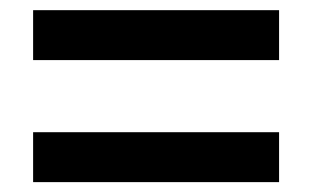

<svg xmlns="http://www.w3.org/2000/svg" viewBox="-20 -539 626 385"><path d="M46.4 -418.5V-518.6H539.6V-418.5ZM46.4 -173.8V-273.9H539.6V-173.8Z"/></svg>

Font: Cascadia Code Medium
Style: Regular
Weight: 500
Monospace: yes
Designer: Aaron Bell
Foundry: Saja Typeworks
Version: Version 2407.024